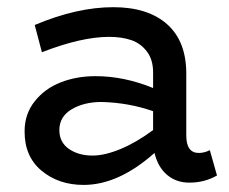

<svg xmlns="http://www.w3.org/2000/svg" viewBox="-20 -503 641 537"><path d="M566.9 -83 586.9 -12.2Q552.2 7.8 509.8 7.8Q473.1 7.8 447.5 -13.7Q421.9 -35.2 412.1 -75.2Q311.5 14.2 213.9 14.2Q144 14.2 96.2 -25.6Q48.3 -65.4 48.8 -136.2Q48.8 -184.1 77.1 -219.7Q105.5 -255.4 149.9 -272.7Q194.3 -290 247.1 -290Q327.1 -290 408.2 -256.8V-300.8Q408.2 -335.9 390.9 -358.9Q373.5 -381.8 346.9 -390.9Q320.3 -399.9 285.2 -399.9Q207.5 -399.9 97.2 -356.9L77.1 -433.1Q195.3 -482.9 296.9 -482.9Q393.6 -482.9 447.3 -435.3Q501 -387.7 501 -296.9V-124Q501 -75.2 536.1 -75.2Q551.3 -75.2 566.9 -83ZM146 -139.2Q146 -105 172.9 -86.4Q199.7 -67.9 238.8 -67.9Q272.9 -67.9 317.1 -86.2Q361.3 -104.5 408.2 -139.2V-191.9Q340.8 -215.8 264.2 -217.8Q214.8 -217.8 180.4 -197.3Q146 -176.8 146 -139.2Z"/></svg>

Font: BioRhyme
Style: Regular
Weight: 400
Designer: Aoife Mooney
Foundry: Aoife Mooney Type
Version: Version 1.500;PS 001.500;hotconv 1.0.88;makeotf.lib2.5.64775